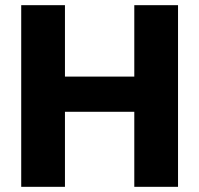

<svg xmlns="http://www.w3.org/2000/svg" viewBox="-20 -722 770 742"><path d="M62 -702H231V0H62ZM499 -702H668V0H499ZM211 -426H524V-290H211Z"/></svg>

Font: Parkinsans Light
Style: Bold
Weight: 700
Version: Version 1.000